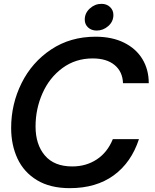

<svg xmlns="http://www.w3.org/2000/svg" viewBox="-20 -966 808 999"><path d="M38 -300Q38 -424 92 -533Q146 -642 246 -708.5Q346 -775 477 -775Q563 -775 625.5 -744Q688 -713 721 -658.5Q754 -604 754 -533H620Q618 -593 576.5 -627.5Q535 -662 462 -662Q373 -662 305 -612Q237 -562 201 -480.5Q165 -399 165 -308Q165 -214 213.5 -157Q262 -100 356 -100Q428 -100 483.5 -136.5Q539 -173 567 -242H703Q663 -120 571.5 -53.5Q480 13 343 13Q241 13 172.5 -28.5Q104 -70 71 -141Q38 -212 38 -300ZM421 -864Q421 -898 447.5 -922Q474 -946 508 -946Q535 -946 552.5 -929.5Q570 -913 570 -888Q570 -854 543.5 -830.5Q517 -807 483 -807Q456 -807 438.5 -823Q421 -839 421 -864Z"/></svg>

Font: Open Sauce Sans SemiBold Italic
Style: Regular
Weight: 600
Italic angle: -10°
Designer: Alfredo Marco Pradil
Foundry: Creative Sauce Fz LLC
Version: Version 1.477